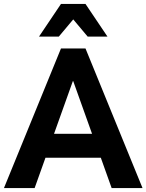

<svg xmlns="http://www.w3.org/2000/svg" viewBox="-33 -950 740 970"><path d="M-13 0 275 -705H399L687 0H531L461 -196L518 -153H154L212 -196L142 0ZM335 -540 226 -235 205 -274H467L446 -235L337 -540ZM164 -765 275 -930H399L510 -765H410L337 -852L264 -765Z"/></svg>

Font: Nunito Sans 12pt ExtraLight
Style: Weight 830 Width 84 Optical size 12.0 YTLC 445
Weight: 830
Width: 4
Designer: Vernon Adams
Foundry: Vernon Adams
Version: Version 3.101;gftools[0.9.27]